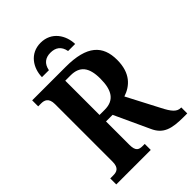

<svg xmlns="http://www.w3.org/2000/svg" viewBox="-263 -1038 1153 1153"><g transform="rotate(-45 313.5 -461.5)"><path d="M164 -771H223C232 -819 262 -839 304 -839C347 -839 377 -819 386 -771H446C444 -846 397 -923 304 -923C212 -923 165 -846 164 -771ZM24 0H317V-51H300C269 -51 248 -58 248 -112V-311H304L406 -90C439 -15 496 0 597 0H627V-51H622C590 -51 568 -77 539 -134L432 -339C499 -361 557 -412 557 -525C557 -647 489 -714 309 -714H24V-663H49C75 -663 105 -655 105 -601V-112C105 -58 77 -51 49 -51H24ZM292 -366H248V-657H293C370 -657 406 -614 406 -517C406 -418 373 -366 292 -366Z"/></g></svg>

Font: Noto Serif Condensed
Style: Bold
Weight: 700
Width: 3
Designer: Monotype Design Team
Foundry: Monotype Imaging Inc.
Version: Version 2.015